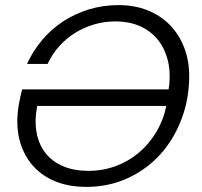

<svg xmlns="http://www.w3.org/2000/svg" viewBox="-20 -727 792 754"><path d="M327 -56Q384 -56 435 -75Q486 -94 526 -128Q566 -162 594 -209Q622 -256 633 -311H126Q115 -252 124 -205Q133 -158 159.5 -125Q186 -92 228.5 -74Q271 -56 327 -56ZM318 7Q258 7 208.5 -10.5Q159 -28 123.5 -61.5Q88 -95 68 -143Q48 -191 48 -251Q48 -280 53.5 -313.5Q59 -347 67 -376H642L645 -396Q650 -452 637 -497.5Q624 -543 596 -575.5Q568 -608 526.5 -625.5Q485 -643 434 -643Q391 -643 351 -631.5Q311 -620 276 -598.5Q241 -577 213 -546Q185 -515 167 -476H86Q110 -528 146.5 -571Q183 -614 229.5 -644Q276 -674 330.5 -690.5Q385 -707 445 -707Q508 -707 559.5 -686.5Q611 -666 647 -629Q683 -592 703 -541Q723 -490 723 -429Q723 -340 693.5 -261Q664 -182 611 -122.5Q558 -63 483 -28Q408 7 318 7Z"/></svg>

Font: SVN-Poppins Light
Style: Italic
Weight: 300
Italic angle: -10°
Designer: Ninad Kale (Devanagari), Jonny Pinhorn (Latin)
Foundry: Indian Type Foundry
Version: Version 3.002 2017; ttfautohint (v1.8.3)